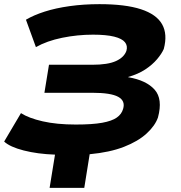

<svg xmlns="http://www.w3.org/2000/svg" viewBox="-21 -736 870 925"><path d="M218 169 244 9Q160 6 93.5 -11Q27 -28 -1 -54L80 -191Q117 -167 184.5 -151.5Q252 -136 344 -136Q424 -136 471 -144.5Q518 -153 541.5 -169.5Q565 -186 572 -211Q584 -250 548.5 -269.5Q513 -289 424 -289H193L215 -424H423Q499 -424 538 -442Q577 -460 588 -491Q595 -515 581 -532.5Q567 -550 529 -559.5Q491 -569 427 -569Q352 -569 278.5 -554Q205 -539 152 -509L104 -641Q141 -663 194 -680Q247 -697 314.5 -706.5Q382 -716 458 -716Q583 -716 658 -691.5Q733 -667 760 -619Q787 -571 768 -500Q758 -477 735.5 -450.5Q713 -424 679 -401.5Q645 -379 596 -365L597 -364Q684 -349 724 -304Q764 -259 740 -170Q726 -130 685 -92.5Q644 -55 576 -28.5Q508 -2 411 7L385 169Z"/></svg>

Font: Nunito Sans 7pt Expanded ExtraBold
Style: Italic
Weight: 800
Width: 7
Italic angle: -9°
Designer: Vernon Adams
Foundry: Vernon Adams
Version: Version 3.101;gftools[0.9.27]